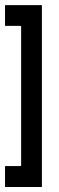

<svg xmlns="http://www.w3.org/2000/svg" viewBox="-20 -660 235 763"><path d="M0 -639.6H146.5V83H0V0H60.1Q64 0 64 -3.4V-553.7Q64 -557.1 60.1 -557.1H0Z"/></svg>

Font: Aswaq
Style: Regular
Weight: 400
Designer: Husham Jawad
Version: Version 1.000;November 3, 2021;FontCreator 14.0.0.2814 32-bi